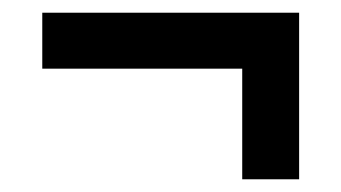

<svg xmlns="http://www.w3.org/2000/svg" viewBox="-20 -515 537 302"><path d="M361 -233V-407H46.5V-495H450.5V-233Z"/></svg>

Font: Big Shoulders Text Thin
Style: Bold
Weight: 700
Version: Version 2.002